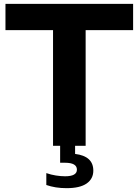

<svg xmlns="http://www.w3.org/2000/svg" viewBox="-20 -760 723 1001"><path d="M256.5 0V-603H8.5V-740H674V-603H426.5V0ZM327 221Q297.5 221 271 216.8Q244.5 212.5 221.5 204.5V142.5Q246 151 271.5 155Q297 159 319.5 159Q381 159 381 124.5Q381 88.5 319 88.5H293.5V-10H371.5V42.5Q466.5 54 466.5 129.5Q466.5 172.5 431.5 196.8Q396.5 221 327 221Z"/></svg>

Font: Encode Sans SmExp
Style: Bold
Weight: 700
Width: 6
Designer: Multiple Designers
Foundry: Impallari Type
Version: Version 3.002; ttfautohint (v1.8.3) -l 8 -r 50 -G 200 -x 14 